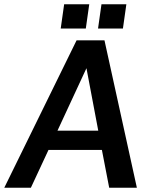

<svg xmlns="http://www.w3.org/2000/svg" viewBox="-52 -875 704 895"><path d="M-32 0H92L174 -176H423L457 0H586L435 -687H305ZM405 -742H521L537 -855H421ZM231 -742H348L364 -855H247ZM216 -266 351 -557 406 -266Z"/></svg>

Font: Ronzino Medium
Style: Italic
Weight: 500
Italic angle: -7.99998°
Designer: Nunzio Mazzaferro
Foundry: Collletttivo
Version: Version 1.000;Glyphs 3.3 (3337)